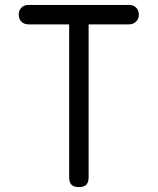

<svg xmlns="http://www.w3.org/2000/svg" viewBox="-20 -750 640 780"><path d="M261 -651H96Q78 -651 67 -662Q56 -673 56 -690Q56 -708 67 -719Q78 -730 96 -730H504Q522 -730 533 -719Q544 -708 544 -690Q544 -673 532.5 -662Q521 -651 504 -651H340V-30Q340 -9 330.5 0.5Q321 10 300 10Q280 10 270.5 0.5Q261 -9 261 -30Z"/></svg>

Font: Maple Mono Normal NL Light
Style: Regular
Weight: 300
Monospace: yes
Designer: subframe7536
Version: Version 7.000